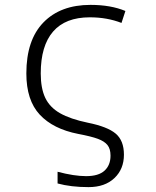

<svg xmlns="http://www.w3.org/2000/svg" viewBox="-20 -562 640 787"><path d="M216 190V142Q284 160 333 160Q384 160 408.5 137.5Q433 115 433 76Q433 48 420.5 32.5Q408 17 381 7Q354 -3 301 -13Q198 -33 143 -92Q88 -151 88 -261Q88 -398 158 -470Q228 -542 351 -542Q434 -542 494 -517L478 -468Q419 -491 348 -491Q248 -491 197.5 -432.5Q147 -374 147 -261Q147 -200 165.5 -161Q184 -122 226 -98Q268 -74 340 -59Q420 -43 454 -14.5Q488 14 488 72Q488 131 449 168Q410 205 343 205Q271 205 216 190Z"/></svg>

Font: Noto Sans Mono UI Light
Style: Regular
Weight: 300
Monospace: yes
Designer: Monotype Design team
Foundry: Monotype Imaging Inc.
Version: Version 1.000